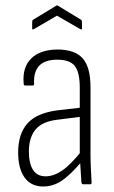

<svg xmlns="http://www.w3.org/2000/svg" viewBox="-20 -670 415 698"><path d="M282 0Q278 0 276 -6Q275 -28 273 -54Q271 -80 271 -99L270 -109V-351Q270 -407 252 -430Q234 -453 188 -453Q99 -453 104 -365Q104 -359 99 -359H72Q66 -359 66 -367Q61 -425 93 -457Q125 -489 188 -490Q252 -490 280.5 -458Q309 -426 309 -353V-114Q309 -82 310.5 -55Q312 -28 313 -6Q313 0 308 0ZM137 8Q93 8 69.5 -24.5Q46 -57 46 -116Q46 -183 79.5 -221Q113 -259 189 -269L277 -279V-246L191 -235Q134 -229 109.5 -199.5Q85 -170 85 -119Q85 -76 100 -52.5Q115 -29 146 -29Q175 -29 206 -50Q237 -71 279 -124V-85Q236 -34 204.5 -13Q173 8 137 8ZM103 -564Q97 -561 97 -566V-590Q97 -596 100 -598L184 -649Q188 -652 191 -649L275 -598Q278 -596 278 -590V-566Q278 -561 272 -564L187 -613Z"/></svg>

Font: Sofia Sans Condensed ExtraLight
Style: Regular
Weight: 250
Version: Version 4.100